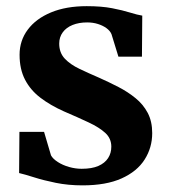

<svg xmlns="http://www.w3.org/2000/svg" viewBox="-20 -576 535 608"><path d="M241.5 11Q196 11 156.8 3Q117.5 -5 87.8 -14.5Q58 -24 40.5 -28L41.5 -158.5H119.5L141.5 -84Q147.5 -73 163 -63Q178.5 -53 198.8 -47.2Q219 -41.5 238.5 -41.5Q271 -41.5 291.5 -50.5Q312 -59.5 322.2 -75.2Q332.5 -91 332.5 -111.5Q332.5 -137.5 313.5 -155Q294.5 -172.5 261 -188.2Q227.5 -204 182 -223.5Q139.5 -242.5 108 -266.5Q76.5 -290.5 59.2 -323.8Q42 -357 42 -402.5Q42 -447.5 68 -482.2Q94 -517 141.8 -536.8Q189.5 -556.5 254.5 -556.5Q301.5 -556.5 335 -550Q368.5 -543.5 391.8 -536.2Q415 -529 430.5 -526.5L429.5 -396.5H355L333 -468Q328.5 -478.5 317.2 -486.8Q306 -495 290.2 -500Q274.5 -505 256 -505Q230 -505 210 -497Q190 -489 178.8 -473.8Q167.5 -458.5 167.5 -438Q167.5 -409 185.2 -390.2Q203 -371.5 232 -357.8Q261 -344 293.5 -330Q325 -316 355 -300.5Q385 -285 409.2 -265.2Q433.5 -245.5 447.8 -218.5Q462 -191.5 462 -154.5Q462 -108.5 438 -70.8Q414 -33 365 -11Q316 11 241.5 11Z"/></svg>

Font: Merriweather 48pt
Style: Bold
Weight: 700
Version: Version 2.100